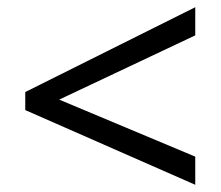

<svg xmlns="http://www.w3.org/2000/svg" viewBox="-20 -628 612 532"><path d="M521 -116V-194L144 -352L521 -530V-608L50 -373V-323Z"/></svg>

Font: Noto Sans Cypriot
Style: Regular
Weight: 400
Designer: Monotype Design Team
Foundry: Monotype Imaging Inc.
Version: Version 2.002